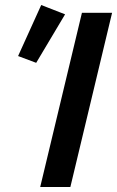

<svg xmlns="http://www.w3.org/2000/svg" viewBox="-20 -744 466 764"><path d="M140 0 306 -693H426L260 0ZM124 -494 52 -521 144 -724 239 -687Z"/></svg>

Font: Ubuntu Sans SemiBold
Style: Italic
Weight: 600
Italic angle: -13.5°
Designer: Dalton Maag Ltd
Foundry: Dalton Maag Ltd
Version: Version 1.006